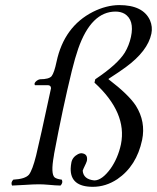

<svg xmlns="http://www.w3.org/2000/svg" viewBox="-20 -718 612 748"><path d="M120.6 -111.8Q135.3 -171.9 178.7 -374Q178.7 -385.3 167 -386.2H116.2Q110.4 -393.6 123.5 -403.8Q129.9 -408.2 135.7 -409.2Q170.9 -409.2 181.2 -421.4Q191.4 -435.1 200.2 -477.1Q229.5 -614.7 342.3 -671.9Q394 -697.8 444.3 -698.2Q537.6 -698.2 564.5 -638.7Q575.2 -613.3 569.8 -586.9Q555.7 -519 469.7 -456.1Q447.3 -439.5 403.3 -411.1L402.8 -409.2Q481.4 -349.1 509.3 -306.2Q548.3 -244.1 533.7 -172.9Q512.2 -71.3 437 -20Q392.1 9.8 341.8 9.8Q253.4 9.8 255.4 -62Q255.9 -73.7 258.3 -85.9Q262.7 -106.4 284.2 -117.7Q291.5 -121.1 296.9 -121.1Q323.7 -119.1 318.4 -90.8Q317.4 -85.9 305.7 -62Q303.2 -56.6 302.2 -53.2Q304.7 -19.5 347.2 -15.1Q377.4 -15.1 411.1 -61.5Q439.5 -102.1 451.2 -155.8Q476.1 -278.8 348.1 -396L351.1 -409.2Q438 -467.3 466.3 -513.2Q482.9 -541 490.2 -574.2Q504.4 -640.6 464.8 -664.6Q449.7 -672.9 430.2 -672.9Q335.4 -672.9 284.7 -528.3Q272.5 -493.2 259.8 -441.9Q224.1 -295.9 190.9 -119.1Q189.9 -114.7 189.9 -111.8Q176.8 -39.6 193.4 -26.4Q201.7 -20.5 220.7 -18.1Q226.6 -6.3 215.8 4.9Q194.3 4.4 170.4 2Q148.4 0 131.8 0Q109.9 0 75.7 2.4Q45.4 4.4 26.9 4.9Q21 -6.8 31.7 -18.1Q78.1 -20.5 92.8 -37.6Q106.4 -55.2 120.6 -111.8Z"/></svg>

Font: Linux Libertine Display Slanted O
Style: Slanted
Weight: 400
Designer: Philipp H. Poll
Foundry: Philipp H. Poll
Version: Version 5.0.9